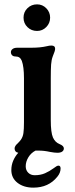

<svg xmlns="http://www.w3.org/2000/svg" viewBox="-20 -691 343 881"><path d="M88 -610Q88 -636 106 -653.5Q124 -671 150 -671Q175 -671 192.5 -653Q210 -635 210 -610Q210 -585 192.5 -567Q175 -549 150 -549Q124 -549 106 -566.5Q88 -584 88 -610ZM60 -472H125Q165 -472 195 -479Q206 -482 216 -482Q233 -482 233 -467Q233 -458 222 -432Q216 -416 214.5 -395Q213 -374 213 -332V-140Q213 -83 223 -60Q233 -38 253 -30Q273 -22 273 -10Q273 -1 265.5 4.5Q258 10 243 10Q231 10 209 6Q183 0 156 0H143Q122 11 110 31Q98 51 98 72Q98 90 109.5 101.5Q121 113 139 113Q166 113 186.5 104Q207 95 226 81Q241 69 248 69Q258 69 258 82Q258 102 243 120Q203 170 133 170Q89 170 60.5 148Q32 126 32 89Q32 66 41 45.5Q50 25 64 10Q47 7 47 -10Q47 -16 51 -22Q55 -28 61 -33Q71 -43 76 -50Q85 -63 87.5 -80.5Q90 -98 90 -130V-332Q90 -385 80 -412Q76 -422 69 -427Q62 -432 50 -432Q41 -432 35.5 -437.5Q30 -443 30 -452Q30 -460 37.5 -466Q45 -472 60 -472Z"/></svg>

Font: Raigarh Medium
Style: Regular
Weight: 500
Designer: jaikishan Patel
Foundry: MagicType
Version: Version 1.000